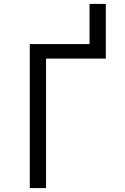

<svg xmlns="http://www.w3.org/2000/svg" viewBox="-20 -960 640 980"><path d="M132 0V-735H437V-940H520V-661H215V0Z"/></svg>

Font: Zed Sans Extended
Style: Regular
Weight: 400
Width: 7
Designer: Belleve Invis
Foundry: Belleve Invis
Version: Version 1.0.0; ttfautohint (v1.8.4)